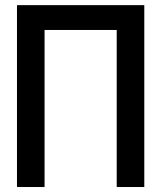

<svg xmlns="http://www.w3.org/2000/svg" viewBox="-20 -731 631 751"><path d="M436.5 0.5V-613.8H154.3V0.5H46.4V-710.9H544.4V0.5Z"/></svg>

Font: Alte DIN 1451 Mittelschrift
Style: Regular
Weight: 400
Designer: Peter Wiegel
Foundry: Peter Wiegel
Version: Version 1.002 September 20, 2019